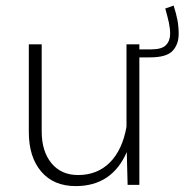

<svg xmlns="http://www.w3.org/2000/svg" viewBox="-20 -645 664 670"><path d="M585.9 -625.5Q595.2 -596.7 599.4 -573.7Q603.5 -550.8 603.5 -526.4Q603.5 -490.7 582.5 -467.8Q561.5 -444.8 503.4 -444.8H441.9V-472.7H508.3Q544.9 -472.7 559.3 -487.8Q573.7 -502.9 573.7 -526.9Q573.7 -545.9 569.3 -566.2Q564.9 -586.4 556.6 -615.2ZM80.6 -183.6V-490.2H125.5V-186.5Q125.5 -117.2 159.4 -75.7Q193.4 -34.2 252.4 -34.2Q319.8 -34.2 363.5 -78.1Q407.2 -122.1 421.4 -202.6V-490.2H466.3V0H425.3L422.4 -114.3Q370.6 4.4 244.1 4.4Q167 4.4 123.8 -46.4Q80.6 -97.2 80.6 -183.6Z"/></svg>

Font: Estedad-FD ExtraLight
Style: Regular
Weight: 200
Designer: Amin Abedi
Version: Version 7.3